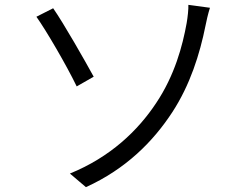

<svg xmlns="http://www.w3.org/2000/svg" viewBox="-20 -747 1040 791"><path d="M268 -32 334 24C499 -51 611 -164 690 -285C763 -397 803 -523 827 -643C830 -659 837 -690 845 -715L756 -727C757 -710 753 -675 749 -652C732 -558 700 -437 623 -322C548 -209 435 -100 268 -32ZM199 -713 130 -678C170 -622 254 -478 296 -391L366 -431C331 -495 243 -650 199 -713Z"/></svg>

Font: ChiuKong Gothic MN Normal
Style: Regular
Weight: 350
Designer: Ryoko NISHIZUKA 西塚涼子 (kana, bopomofo & ideographs); Paul D. Hunt (Latin, Greek & Cyrillic); Sandoll Communications 산돌커뮤니
Foundry: Adobe
Version: Version 1.300